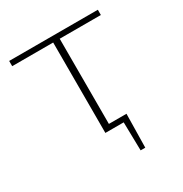

<svg xmlns="http://www.w3.org/2000/svg" viewBox="-194 -804 1089 1144"><g transform="rotate(-30 351.0 -231.5)"><path d="M358 -622V-36H479L475 195H443L439 0H313V-622H31V-658H641V-622Z"/></g></svg>

Font: Ysabeau Light
Style: Regular
Weight: 300
Designer: Christian Thalmann (Catharsis Fonts)
Version: Version 0.003